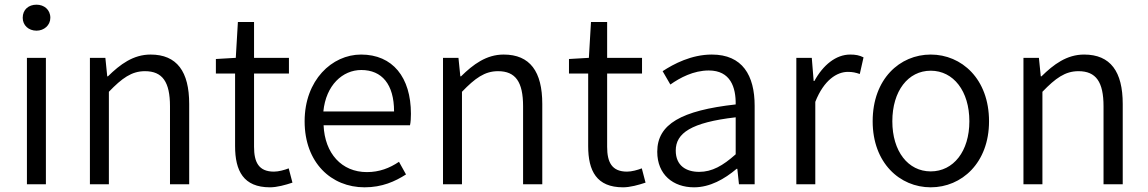

<svg xmlns="http://www.w3.org/2000/svg" viewBox="-20 -787 4901 820"><path d="M95 0H176V-540H95ZM136 -656C168 -656 195 -679 195 -711C195 -746 168 -767 136 -767C102 -767 77 -746 77 -711C77 -679 102 -656 136 -656Z M364 0H445V-395C501 -453 542 -483 599 -483C674 -483 706 -437 706 -333V0H788V-343C788 -481 736 -554 623 -554C549 -554 493 -512 441 -461H438L430 -540H364Z M1133 13C1163 13 1199 3 1229 -7L1213 -68C1195 -61 1170 -54 1150 -54C1085 -54 1065 -94 1065 -160V-473H1214V-540H1065V-693H996L987 -540L902 -535V-473H984V-163C984 -57 1020 13 1133 13Z M1537 13C1612 13 1667 -12 1714 -42L1684 -96C1644 -69 1600 -52 1547 -52C1439 -52 1367 -132 1362 -252H1731C1734 -265 1735 -283 1735 -301C1735 -457 1657 -554 1522 -554C1398 -554 1281 -445 1281 -269C1281 -92 1395 13 1537 13ZM1361 -311C1372 -423 1443 -488 1523 -488C1611 -488 1663 -427 1663 -311Z M1872 0H1953V-395C2009 -453 2050 -483 2107 -483C2182 -483 2214 -437 2214 -333V0H2296V-343C2296 -481 2244 -554 2131 -554C2057 -554 2001 -512 1949 -461H1946L1938 -540H1872Z M2641 13C2671 13 2707 3 2737 -7L2721 -68C2703 -61 2678 -54 2658 -54C2593 -54 2573 -94 2573 -160V-473H2722V-540H2573V-693H2504L2495 -540L2410 -535V-473H2492V-163C2492 -57 2528 13 2641 13Z M2944 13C3012 13 3074 -22 3126 -66H3129L3136 0H3203V-335C3203 -465 3151 -554 3020 -554C2933 -554 2857 -514 2810 -483L2843 -426C2884 -455 2942 -486 3007 -486C3100 -486 3123 -414 3122 -341C2890 -315 2787 -257 2787 -139C2787 -41 2855 13 2944 13ZM2966 -53C2911 -53 2866 -79 2866 -144C2866 -218 2931 -264 3122 -286V-128C3067 -79 3021 -53 2966 -53Z M3381 0H3462V-352C3499 -446 3555 -480 3601 -480C3622 -480 3634 -477 3652 -471L3668 -542C3650 -551 3634 -554 3611 -554C3550 -554 3495 -509 3458 -441H3455L3447 -540H3381Z M3955 13C4087 13 4204 -91 4204 -269C4204 -450 4087 -554 3955 -554C3823 -554 3707 -450 3707 -269C3707 -91 3823 13 3955 13ZM3955 -55C3858 -55 3791 -141 3791 -269C3791 -398 3858 -485 3955 -485C4052 -485 4120 -398 4120 -269C4120 -141 4052 -55 3955 -55Z M4351 0H4432V-395C4488 -453 4529 -483 4586 -483C4661 -483 4693 -437 4693 -333V0H4775V-343C4775 -481 4723 -554 4610 -554C4536 -554 4480 -512 4428 -461H4425L4417 -540H4351Z"/></svg>

Font: Noto Sans CJK JP DemiLight
Style: Regular
Weight: 350
Designer: Ryoko NISHIZUKA (kana & ideographs); Paul D. Hunt (Latin, Greek & Cyrillic); Wenlong ZHANG (bopomofo); Sandoll Communica
Foundry: Adobe Systems Incorporated
Version: Version 1.004;PS 1.004;hotconv 1.0.82;makeotf.lib2.5.63406